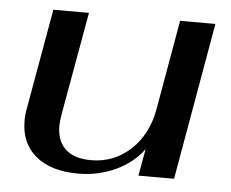

<svg xmlns="http://www.w3.org/2000/svg" viewBox="-42 -538 716 596"><g transform="rotate(5 315.5 -240.0)"><path d="M42 -139Q42 -160 46 -179L101 -490H212L155 -170Q151 -144 151 -133Q151 -85 178.5 -60Q206 -35 258 -35Q329 -35 381 -83Q433 -131 447 -211L496 -490H606L520 0H409L424 -84Q392 -40 338 -15Q284 10 222 10Q137 10 89.5 -29.5Q42 -69 42 -139Z"/></g></svg>

Font: Fahkwang Medium
Style: Italic
Weight: 500
Italic angle: -10°
Version: Version 1.000; ttfautohint (v1.6)